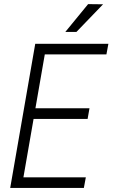

<svg xmlns="http://www.w3.org/2000/svg" viewBox="-20 -927 555 947"><path d="M403.3 -52.2 393.6 0H69.8L79.1 -52.2ZM210 -710.9 86.4 0H30.3L153.8 -710.9ZM421.4 -393.1 412.1 -340.3H128.9L138.7 -393.1ZM514.6 -710.9 504.9 -658.7H184.1L193.4 -710.9ZM302.2 -769.5 414.6 -906.7 488.3 -905.8 356.9 -769.5Z"/></svg>

Font: Roboto Condensed Light
Style: Italic
Weight: 300
Italic angle: -12°
Designer: Christian Robertson
Foundry: Google
Version: Version 3.0; 2020